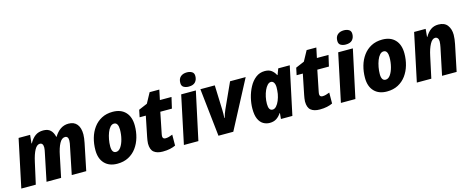

<svg xmlns="http://www.w3.org/2000/svg" viewBox="-38 -1441 5193 2125"><g transform="rotate(-15 2558.5 -379.0)"><path d="M13 0 129 -549H261L251 -453H255Q284 -505 321 -532Q358 -559 413 -559Q466 -559 495 -531Q524 -503 535 -453H539Q569 -503 609.5 -531Q650 -559 702 -559Q766 -559 799 -518Q832 -477 832 -402Q832 -382 828.5 -357Q825 -332 820 -306L757 0H591L655 -314Q658 -328 661 -344Q664 -360 664 -376Q664 -426 627 -426Q589 -426 562.5 -376Q536 -326 520 -245L469 0H302L367 -314Q370 -328 373 -344.5Q376 -361 376 -373Q376 -401 366 -413.5Q356 -426 339 -426Q305 -426 279 -379Q253 -332 234 -246L179 0Z M1113 10Q1020 10 967.5 -45Q915 -100 915 -198Q915 -270 933.5 -335Q952 -400 989 -450.5Q1026 -501 1081 -530Q1136 -559 1208 -559Q1302 -559 1354.5 -503.5Q1407 -448 1407 -348Q1407 -278 1388.5 -213.5Q1370 -149 1333 -98.5Q1296 -48 1241 -19Q1186 10 1113 10ZM1132 -120Q1163 -120 1186.5 -153.5Q1210 -187 1223.5 -239.5Q1237 -292 1237 -349Q1237 -386 1225.5 -407.5Q1214 -429 1189 -429Q1165 -429 1145.5 -407.5Q1126 -386 1112.5 -351Q1099 -316 1091.5 -275.5Q1084 -235 1084 -197Q1084 -120 1132 -120Z M1633 10Q1567 10 1531.5 -19Q1496 -48 1496 -118Q1496 -134 1499.5 -154Q1503 -174 1506 -191L1553 -423H1482L1499 -505L1598 -547L1661 -663H1772L1748 -549H1881L1852 -423H1719L1673 -195Q1671 -184 1669 -174Q1667 -164 1667 -157Q1667 -124 1700 -124Q1718 -124 1738.5 -129.5Q1759 -135 1781 -144L1780 -19Q1753 -6 1716.5 2Q1680 10 1633 10Z M2097 -610Q2063 -610 2039 -624Q2015 -638 2015 -673Q2015 -720 2042 -744Q2069 -768 2115 -768Q2147 -768 2171.5 -754Q2196 -740 2196 -705Q2196 -663 2172 -636.5Q2148 -610 2097 -610ZM1876 0 1992 -549H2160L2042 0Z M2272 0 2212 -549H2377L2387 -267Q2388 -248 2387.5 -221Q2387 -194 2386 -172H2390Q2395 -192 2404 -218.5Q2413 -245 2421 -261L2552 -549H2731L2442 0Z M2858 10Q2819 10 2785.5 -9.5Q2752 -29 2732 -72.5Q2712 -116 2712 -190Q2712 -250 2727.5 -314Q2743 -378 2773 -434Q2803 -490 2847.5 -524.5Q2892 -559 2951 -559Q2998 -559 3027 -537.5Q3056 -516 3074 -480H3078L3104 -549H3236L3119 0H2988L2994 -66H2990Q2968 -32 2936.5 -11Q2905 10 2858 10ZM2927 -124Q2950 -124 2970 -146Q2990 -168 3004.5 -203Q3019 -238 3026 -277Q3032 -316 3032 -351Q3032 -384 3020 -404.5Q3008 -425 2986 -425Q2965 -425 2946 -405Q2927 -385 2912.5 -352.5Q2898 -320 2889.5 -280.5Q2881 -241 2881 -201Q2881 -124 2927 -124Z M3432 10Q3366 10 3330.5 -19Q3295 -48 3295 -118Q3295 -134 3298.5 -154Q3302 -174 3305 -191L3352 -423H3281L3298 -505L3397 -547L3460 -663H3571L3547 -549H3680L3651 -423H3518L3472 -195Q3470 -184 3468 -174Q3466 -164 3466 -157Q3466 -124 3499 -124Q3517 -124 3537.5 -129.5Q3558 -135 3580 -144L3579 -19Q3552 -6 3515.5 2Q3479 10 3432 10Z M3896 -610Q3862 -610 3838 -624Q3814 -638 3814 -673Q3814 -720 3841 -744Q3868 -768 3914 -768Q3946 -768 3970.5 -754Q3995 -740 3995 -705Q3995 -663 3971 -636.5Q3947 -610 3896 -610ZM3675 0 3791 -549H3959L3841 0Z M4202 10Q4109 10 4056.5 -45Q4004 -100 4004 -198Q4004 -270 4022.5 -335Q4041 -400 4078 -450.5Q4115 -501 4170 -530Q4225 -559 4297 -559Q4391 -559 4443.5 -503.5Q4496 -448 4496 -348Q4496 -278 4477.5 -213.5Q4459 -149 4422 -98.5Q4385 -48 4330 -19Q4275 10 4202 10ZM4221 -120Q4252 -120 4275.5 -153.5Q4299 -187 4312.5 -239.5Q4326 -292 4326 -349Q4326 -386 4314.5 -407.5Q4303 -429 4278 -429Q4254 -429 4234.5 -407.5Q4215 -386 4201.5 -351Q4188 -316 4180.5 -275.5Q4173 -235 4173 -197Q4173 -120 4221 -120Z M4545 0 4661 -549H4793L4785 -459H4789Q4816 -507 4852.5 -533Q4889 -559 4940 -559Q5010 -559 5043 -515.5Q5076 -472 5076 -405Q5076 -382 5072.5 -355.5Q5069 -329 5064 -303L5001 0H4834L4899 -311Q4902 -326 4904.5 -343.5Q4907 -361 4907 -375Q4907 -400 4896 -413Q4885 -426 4868 -426Q4835 -426 4808 -376.5Q4781 -327 4764 -246L4711 0Z"/></g></svg>

Font: Noto Sans Disp ExtBd
Style: Italic
Weight: 800
Italic angle: -12°
Designer: Monotype Design Team
Foundry: Monotype Imaging Inc.
Version: Version 2.000;GOOG;noto-source:20170915:90ef993387c0